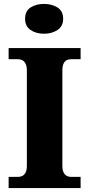

<svg xmlns="http://www.w3.org/2000/svg" viewBox="-20 -959 455 979"><path d="M24 0V-57H72Q84 -57 94 -62Q104 -67 110.5 -79.5Q117 -92 117 -113V-598Q117 -621 110.5 -634Q104 -647 94 -652Q84 -657 72 -657H24V-714H391V-657H342Q329 -657 319 -651.5Q309 -646 303.5 -633.5Q298 -621 298 -598V-114Q298 -93 304 -80.5Q310 -68 320 -62.5Q330 -57 342 -57H391V0ZM205 -787Q164 -787 136 -806Q108 -825 108 -863Q108 -903 136 -921Q164 -939 205 -939Q244 -939 273 -921Q302 -903 302 -863Q302 -825 273 -806Q244 -787 205 -787Z"/></svg>

Font: Noto Serif Armenian ExtraBold
Style: Regular
Weight: 800
Version: Version 2.007